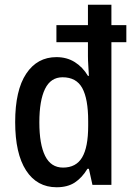

<svg xmlns="http://www.w3.org/2000/svg" viewBox="-20 -780 559 810"><path d="M219 10Q136 10 90 -61Q44 -132 44 -265Q44 -399 90.5 -469Q137 -539 218 -539Q262 -539 295.5 -518Q329 -497 351 -460H355Q354 -481 352.5 -503.5Q351 -526 351 -543V-602H218V-674H351V-760H450V-674H513V-602H450V0H370L355 -68H349Q326 -30 295.5 -10Q265 10 219 10ZM246 -73Q301 -73 326.5 -116Q352 -159 352 -249V-269Q352 -363 327 -408.5Q302 -454 244 -454Q194 -454 170 -405Q146 -356 146 -264Q146 -171 170.5 -122Q195 -73 246 -73Z"/></svg>

Font: Noto Sans Hebrew Condensed Medium
Style: Regular
Weight: 500
Width: 3
Designer: Monotype Design Team
Foundry: Monotype Imaging Inc.
Version: Version 2.004; ttfautohint (v1.8.4.7-5d5b)